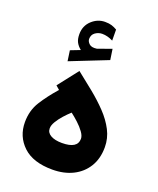

<svg xmlns="http://www.w3.org/2000/svg" viewBox="-143 -859 776 944"><g transform="rotate(20 245.5 -387.5)"><path d="M176.8 -602.5Q160.2 -615.7 151.6 -631.8Q143.1 -647.9 143.1 -673.8Q143.1 -717.3 173.3 -745.4Q203.6 -773.4 242.2 -773.4Q263.2 -773.4 277.1 -769Q291 -764.6 305.2 -756.3L305.7 -698.7Q276.9 -713.4 249 -713.4Q229.5 -713.4 212.9 -701.7Q196.3 -689.9 196.3 -667.5Q196.8 -654.3 209 -643.1Q221.2 -631.8 247.1 -635.3Q247.1 -635.3 251 -636.2L321.3 -661.6L329.6 -605.5L134.3 -528.3L126.5 -583ZM143.1 -381.3 123.5 -398.4 205.6 -503.4Q249.5 -468.8 293 -433.6Q336.4 -398.4 372.3 -360.8Q408.2 -323.2 429.7 -281.7Q451.2 -240.2 451.2 -193.4Q451.2 -133.8 424.8 -90.8Q398.4 -47.9 352.1 -24.9Q305.7 -2 245.6 -2Q144.5 -2 92 -51.5Q39.6 -101.1 39.6 -175.8Q39.6 -236.8 69.6 -284.4Q99.6 -332 143.1 -381.3ZM326.7 -192.4Q326.7 -208 312.7 -227.3Q298.8 -246.6 278.6 -265.1Q258.3 -283.7 239.7 -297.9Q222.7 -282.7 205.3 -263.2Q188 -243.7 176.3 -224.1Q164.6 -204.6 164.6 -188.5Q164.6 -166 186.3 -153.6Q208 -141.1 245.1 -141.1Q326.7 -141.1 326.7 -192.4Z"/></g></svg>

Font: Vazirmatn RD ExtraBold
Style: Regular
Weight: 800
Designer: Saber Rastikerdar
Foundry: Saber Rastikerdar
Version: Version 32.102